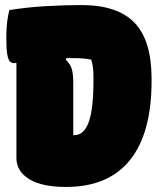

<svg xmlns="http://www.w3.org/2000/svg" viewBox="-20 -730 640 760"><path d="M580 -409Q580 -203 494.5 -96.5Q409 10 241 10Q130 10 80 -32Q45 -61 45 -105V-481Q38 -480 35 -480Q27 -480 20 -486Q13 -492 9 -513.5Q5 -535 5 -580Q5 -618 8.5 -644.5Q12 -671 17 -690Q83 -701 159 -705.5Q235 -710 302 -710Q445 -710 512.5 -640Q580 -570 580 -418ZM270 -195H274Q313 -195 331.5 -247.5Q350 -300 350 -412V-423Q350 -446 348 -462.5Q346 -479 341 -494Q313 -500 270 -500Q256 -500 243 -500L240 -494Q260 -475 265 -454Q270 -433 270 -404Z"/></svg>

Font: Recursive Mn Csl St XBk
Style: Regular
Weight: 1000
Monospace: yes
Version: Version 1.079;hotconv 1.0.112;makeotfexe 2.5.65598; ttfautoh